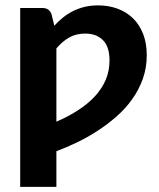

<svg xmlns="http://www.w3.org/2000/svg" viewBox="-20 -546 606 732"><path d="M57 166.5V-515.5H142Q168 -515.5 176.5 -491.5L187 -448Q202.5 -465 220.2 -479.2Q238 -493.5 258.5 -503.8Q279 -514 302.8 -519.8Q326.5 -525.5 354 -525.5Q394 -525.5 428 -513Q462 -500.5 486.8 -476.5Q511.5 -452.5 525.5 -417Q539.5 -381.5 539.5 -335.5Q539.5 -287.5 524.5 -245.5Q509.5 -203.5 483.8 -167.5Q458 -131.5 423.8 -101.5Q389.5 -71.5 351.2 -46.8Q313 -22 272.8 -2.8Q232.5 16.5 195 30.5V166.5ZM305 -418Q270.5 -418 244.5 -403.5Q218.5 -389 195 -361.5V-82Q240 -101.5 277.2 -125.5Q314.5 -149.5 341.2 -178.2Q368 -207 382.8 -241Q397.5 -275 397.5 -315.5Q397.5 -368.5 372.2 -393.2Q347 -418 305 -418Z"/></svg>

Font: Lato Heavy
Style: Regular
Weight: 800
Designer: Lukasz Dziedzic
Foundry: tyPoland Lukasz Dziedzic
Version: Version 2.007; 2014-02-27